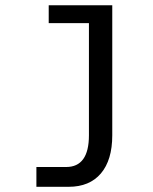

<svg xmlns="http://www.w3.org/2000/svg" viewBox="-20 -511 590 739"><path d="M322.3 -421.9V9.8C322.3 50.5 314.9 81 300.3 101.3C285.6 121.7 263.7 131.8 234.4 131.8H120.1V208H244.1C297.9 208 339.3 190.8 368.4 156.5C397.5 122.2 412.1 73.2 412.1 9.8V-490.7H167.5V-421.9Z"/></svg>

Font: CodeNewRoman Nerd Font Mono
Style: Regular
Weight: 400
Monospace: yes
Designer: Sam Radian
Foundry: Code New Roman
Version: Version 2.00 November 29, 2014;Nerd Fonts 3.2.1